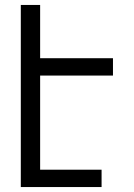

<svg xmlns="http://www.w3.org/2000/svg" viewBox="-20 -755 540 775"><path d="M64 0V-735H142V-520H436V-450H142V-70H390V0Z"/></svg>

Font: Iosevka Term Curly
Style: Regular
Weight: 400
Designer: Belleve Invis
Foundry: Belleve Invis
Version: Version 32.3.0